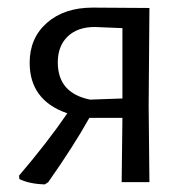

<svg xmlns="http://www.w3.org/2000/svg" viewBox="-20 -479 496 505"><path d="M98 6Q58 5 31 -8L30 -17Q106 -106 157 -181Q58 -215 58 -314Q58 -379 103.5 -419Q149 -459 224 -459L373 -458L371 -201L373 0H300L302 -169H215Q175 -97 107 0ZM132 -315Q132 -234 217 -217L302 -220V-405L229 -408Q184 -408 158 -383Q132 -358 132 -315Z"/></svg>

Font: Alegreya Sans SC
Style: Regular
Weight: 400
Designer: Juan Pablo del Peral
Foundry: Huerta Tipografica
Version: Version 2.007